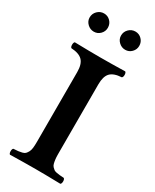

<svg xmlns="http://www.w3.org/2000/svg" viewBox="-216 -901 775 960"><g transform="rotate(30 171.5 -421.5)"><path d="M232.9 -523.9V-121.1Q232.9 -103 234.6 -90.1Q236.3 -77.1 238.8 -67.9Q241.2 -58.6 247.3 -52.2Q253.4 -45.9 258.5 -42.2Q263.7 -38.6 274.2 -36.6Q284.7 -34.7 293 -33.9Q301.3 -33.2 316.9 -32.2Q323.2 -27.8 323.2 -15.1Q323.2 -2.4 316.9 2Q232.9 0 172.9 0Q109.9 0 25.9 2Q20 -2.4 20 -15.1Q20 -27.8 25.9 -32.2Q43.9 -33.2 53.2 -34.2Q62.5 -35.2 74.2 -38.1Q85.9 -41 91.3 -46.6Q96.7 -52.2 102.1 -61.8Q107.4 -71.3 109.1 -85.9Q110.8 -100.6 110.8 -121.1V-523.9Q110.8 -569.3 91.1 -589.8Q71.3 -610.4 25.9 -612.8Q20 -617.2 20 -629.9Q20 -642.6 25.9 -647Q111.8 -645 171.9 -645Q234.9 -645 316.9 -647Q323.2 -642.6 323.2 -629.9Q323.2 -617.2 316.9 -612.8Q272 -610.4 252.4 -590.1Q232.9 -569.8 232.9 -523.9ZM27.8 -792Q27.8 -814 43.5 -829.6Q59.1 -845.2 81.1 -845.2Q102.5 -845.2 117.7 -829.8Q132.8 -814.5 132.8 -792Q132.8 -771 117.7 -755.6Q102.5 -740.2 81.1 -740.2Q59.6 -740.2 43.7 -755.6Q27.8 -771 27.8 -792ZM209 -792Q209 -814 224.6 -829.6Q240.2 -845.2 262.2 -845.2Q283.7 -845.2 298.8 -829.8Q314 -814.5 314 -792Q314 -771 298.8 -755.6Q283.7 -740.2 262.2 -740.2Q240.7 -740.2 224.9 -755.6Q209 -771 209 -792Z"/></g></svg>

Font: Common Serif SemiBold
Style: Regular
Weight: 600
Designer: Philipp H. Poll, Khaled Hosny
Foundry: Stefan Peev, Context Ltd.
Version: Version 1.026